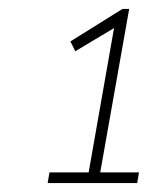

<svg xmlns="http://www.w3.org/2000/svg" viewBox="-20 -730 370 431"><path d="M91 -343H179L236 -667L149 -615L138 -637L255 -710H270L205 -343H292L288 -319H87Z"/></svg>

Font: Livvic Thin
Style: Italic
Weight: 250
Italic angle: -10°
Designer: Jacques Le Bailly, Baron von Fonthausen
Version: Version 1.001; ttfautohint (v1.8.2)